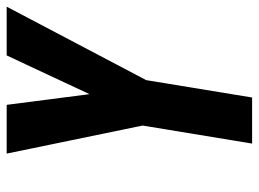

<svg xmlns="http://www.w3.org/2000/svg" viewBox="-120 -655 775 575"><g transform="rotate(-90 267.5 -367.5)"><path d="M125 0 179 -328 95 -735H241L273 -487L389 -735H535L315 -317L263 0Z"/></g></svg>

Font: Iosevka Heavy Oblique
Style: Regular
Weight: 900
Italic angle: -9°
Monospace: yes
Designer: Belleve Invis
Foundry: Belleve Invis
Version: Version 32.5.0; ttfautohint (v1.8.4)